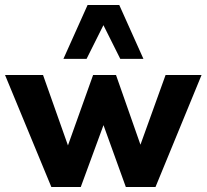

<svg xmlns="http://www.w3.org/2000/svg" viewBox="-27 -743 821 763"><path d="M177 0 -7 -445H144L253 -137H233L343 -445H434L542 -137H520L631 -445H774L591 0H473L360 -313H409L294 0ZM225 -509 321 -723H447L543 -509H451L384 -643L317 -509Z"/></svg>

Font: Nunito Sans 12pt ExtraLight
Style: Weight 830 Width 84 Optical size 12.0 YTLC 445
Weight: 830
Width: 4
Designer: Vernon Adams
Foundry: Vernon Adams
Version: Version 3.101;gftools[0.9.27]